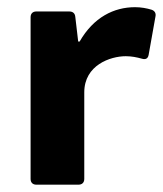

<svg xmlns="http://www.w3.org/2000/svg" viewBox="-20 -504 445 524"><path d="M348.6 -484.4C291 -484.4 235.4 -457 197.3 -390.6H193.4L185.5 -458C184.6 -467.8 178.7 -472.7 168.9 -472.7H79.1C69.3 -472.7 63.5 -466.8 63.5 -457V-15.6C63.5 -5.9 69.3 0 79.1 0H194.3C204.1 0 210 -5.9 210 -15.6V-252C210 -326.2 281.2 -350.6 323.2 -350.6C338.9 -350.6 353.5 -347.7 367.2 -343.8C377 -340.8 383.8 -343.8 385.7 -354.5L404.3 -459C406.2 -467.8 402.3 -474.6 393.6 -477.5C380.9 -481.4 365.2 -484.4 348.6 -484.4Z"/></svg>

Font: Ed Sans Neue
Style: Bold
Weight: 700
Designer: Stephen Hutchings
Version: Version 1.004;PS 001.004;hotconv 1.0.88;makeotf.lib2.5.64775